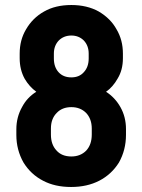

<svg xmlns="http://www.w3.org/2000/svg" viewBox="-20 -726 565 762"><path d="M150.9 -8.8Q102.5 -33.7 73.2 -81.1Q44.9 -131.3 44.9 -189.9V-212.9Q44.9 -261.2 67.9 -301.8Q87.4 -338.9 124 -361.8Q96.2 -382.3 78.1 -413.1Q58.1 -449.2 58.1 -495.1V-513.2Q58.1 -566.9 83 -608.9Q109.4 -654.8 154.8 -680.2Q199.7 -706.1 263.2 -706.1Q325.7 -706.1 372.1 -680.2Q419.4 -652.3 442.9 -608.9Q467.8 -566.9 467.8 -513.2V-495.1Q467.8 -448.2 446.8 -414.1Q428.2 -380.9 400.9 -361.8Q436.5 -338.9 458 -300.8Q480 -261.7 480 -213.9V-190.9Q480 -130.9 452.1 -81.1Q422.9 -34.2 374 -8.8Q325.7 16.1 262.2 16.1Q197.8 16.1 150.9 -8.8ZM313 -439.9Q332 -460.4 332 -494.1V-513.2Q332 -544.4 313 -564.9Q293 -585 263.2 -585Q232.9 -585 212.9 -564.9Q193.8 -544.4 193.8 -513.2V-494.1Q193.8 -459.5 212.9 -439Q231.4 -418.9 263.2 -418.9Q294.9 -418.9 313 -439.9ZM321.8 -127.9Q344.2 -151.9 344.2 -191.9V-215.8Q344.2 -253.9 321.8 -277.8Q298.8 -300.8 263.2 -300.8Q226.6 -300.8 205.1 -277.8Q182.1 -254.9 182.1 -215.8V-191.9Q182.1 -152.3 204.1 -128.9Q225.1 -105 263.2 -105Q298.8 -105 321.8 -127.9Z"/></svg>

Font: D-DIN-PRO ExtraBold
Style: Bold
Weight: 800
Designer: Charles Nix
Foundry: CyberFei
Version: Version 1.000;hotconv 1.0.109;makeotfexe 2.5.65596